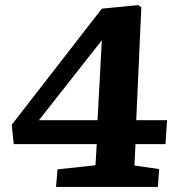

<svg xmlns="http://www.w3.org/2000/svg" viewBox="-20 -734 702 754"><path d="M515 -262H636L630 -168H512L508 -84L605 -70L600 0H200L206 -69L355 -85L360 -168H34L26 -244L380 -700L523 -714L535 -705ZM363 -262 380 -576 133 -262Z"/></svg>

Font: Literata 7pt
Style: Bold Italic
Weight: 700
Italic angle: -2°
Designer: Latin by Veronika Burian and Jose Scaglione. Greek by Irene Vlachou. Cyrillic by Vera Evstafieva
Foundry: TypeTogether
Version: Version 3.002